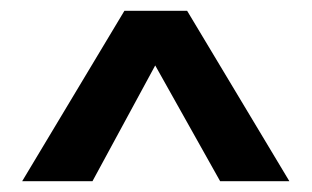

<svg xmlns="http://www.w3.org/2000/svg" viewBox="-20 -862 577 355"><path d="M210 -842H326L515 -527H387L267 -741L151 -527H21Z"/></svg>

Font: Qnwhxotralxmqkhsjrfbfhwcoqn
Style: Regular
Weight: 500
Designer: Carrois Corporate & Edenspiekermann
Foundry: Carrois Corporate GbR & Edenspiekermann AG
Version: Version 2.001